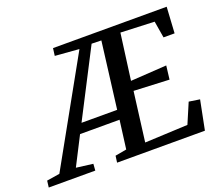

<svg xmlns="http://www.w3.org/2000/svg" viewBox="-210 -922 1270 1101"><g transform="rotate(-20 425.5 -371.5)"><path d="M-88.5 0 -83.5 -40.5 -4.5 -53 348.5 -686 202 -697.5 208 -743H901.5L892 -584H824.5L807.5 -686L601.5 -694.5L564 -413.5L784 -427.5L774 -344.5L558 -354.5L519.5 -53.5L781.5 -65.5L834 -188.5L900 -178.5L864.5 0H328.5L334 -40.5L403.5 -53L426 -226.5H185L96.5 -53.5L198.5 -40.5L195.5 0ZM215 -284.5H432.5L483.5 -689.5L424.5 -691Z"/></g></svg>

Font: Merriweather 24pt Medium
Style: Italic
Weight: 500
Italic angle: -7.8°
Version: Version 2.101